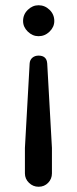

<svg xmlns="http://www.w3.org/2000/svg" viewBox="-20 -552 293 732"><path d="M127 -414Q104 -414 86 -431.5Q68 -449 68 -472Q68 -497 86 -514.5Q104 -532 127 -532Q151 -532 169 -514.5Q187 -497 187 -472Q187 -449 169 -431.5Q151 -414 127 -414ZM127 160Q106 160 90.5 145Q75 130 75 109V12L93 -310Q94 -324 103.5 -332Q113 -340 127 -340Q158 -340 160 -310L178 12V109Q178 130 163.5 145Q149 160 127 160Z"/></svg>

Font: Huninn
Style: Regular
Weight: 400
Designer: justfont
Foundry: justfont
Version: Version 1.003